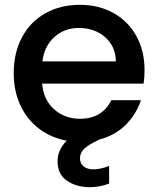

<svg xmlns="http://www.w3.org/2000/svg" viewBox="-20 -580 657 797"><path d="M580 -289Q580 -258 576 -233H155Q160 -167 204 -127Q248 -87 312 -87Q404 -87 442 -164H565Q546 -106 502 -62Q458 -18 393 -1L369 11Q338 27 325 42.5Q312 58 312 77Q312 98 327 110.5Q342 123 367 123Q397 123 433 109V182Q395 197 352 197Q298 197 258.5 170.5Q219 144 219 89Q219 42 257 4Q192 -8 142.5 -45.5Q93 -83 65 -142Q37 -201 37 -276Q37 -361 71.5 -425.5Q106 -490 168.5 -525Q231 -560 312 -560Q390 -560 451 -526Q512 -492 546 -430.5Q580 -369 580 -289ZM461 -325Q460 -388 416 -426Q372 -464 307 -464Q248 -464 206 -426.5Q164 -389 156 -325Z"/></svg>

Font: Fz Poppins Med
Style: Regular
Weight: 500
Designer: Ninad Kale (Devanagari), Jonny Pinhorn (Latin)
Foundry: Indian Type Foundry
Version: Vit hóa bi Vntype.Com & FontZin.Com